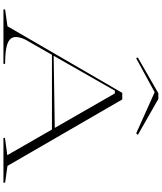

<svg xmlns="http://www.w3.org/2000/svg" viewBox="70 -1034 963 1144"><g transform="rotate(90 552.0 -461.5)"><path d="M36 0V-10L136 -24L533 -708H572L968 -24L1068 -10V0H801V-9L904 -23L536 -664H520L229 -154Q214 -131 207 -110.5Q200 -90 200 -74Q200 -51 216.5 -37Q233 -23 268.5 -16.5Q304 -10 360 -10V0ZM299 -289V-299L754 -306V-289ZM327 -791 321 -800 535 -923H569L783 -801L774 -791L529 -901Z"/></g></svg>

Font: Kalnia Expanded ExtraLight
Style: Regular
Weight: 250
Width: 7
Designer: Frida Medrano
Foundry: Frida Medrano
Version: Version 1.105